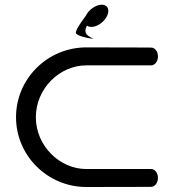

<svg xmlns="http://www.w3.org/2000/svg" viewBox="-20 -778 724 799"><path d="M609.3 -580C609.3 -580 500.8 -580.8 339.3 -580.8C177.8 -580.8 46.7 -450.4 46.7 -290.3C46.7 -130.2 177.8 0.2 339.3 0.2C500.8 0.2 609.3 -0.5 609.3 -0.5C624.3 -0.5 637.3 -16.7 637.3 -37.6C637.3 -58.5 624.3 -74.6 609.3 -74.6C609.3 -74.6 450.8 -74.6 339.3 -74.6C227.8 -74.6 129.2 -171.4 129.2 -290.3C129.2 -409.2 227.8 -506 339.3 -506C450.8 -506 609.3 -506 609.3 -506C624.3 -506 637.3 -522.1 637.3 -543C637.3 -563.9 624.3 -580 609.3 -580ZM425.8 -712.2C437.4 -737.2 428.6 -758.5 403.6 -758.5C378.6 -758.5 348.7 -737.2 337 -712.2C322.5 -691.8 296.9 -658.5 295.6 -642.2C294.1 -631 335.5 -620.6 368.4 -616C346.5 -629.5 324.6 -635.5 341.7 -671.6C346.4 -668 352.7 -666 360.4 -666C385.4 -666 414.1 -687.2 425.8 -712.2Z"/></svg>

Font: Hi.
Style: Regular
Weight: 400
Designer: Mew Too, Robert Jablonski
Foundry: Cannot Into Space Fonts
Version: Version 1.996